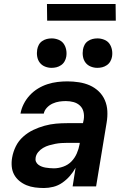

<svg xmlns="http://www.w3.org/2000/svg" viewBox="-20 -937 640 965"><path d="M201 8Q178 8 155.5 5Q133 2 113.5 -6Q94 -14 77.5 -27.5Q61 -41 51 -59.5Q41 -78 39 -100.5Q37 -123 41 -145Q46 -174 59.5 -201.5Q73 -229 96.5 -250Q120 -271 147.5 -284Q175 -297 204 -305Q233 -313 261 -315.5Q289 -318 318 -318H397L401 -337Q404 -357 399.5 -375.5Q395 -394 381.5 -406.5Q368 -419 349.5 -424Q331 -429 311 -429Q295 -429 278 -426.5Q261 -424 244.5 -416.5Q228 -409 215.5 -395.5Q203 -382 200 -366H83Q87 -390 99 -414Q111 -438 129.5 -458Q148 -478 171 -492Q194 -506 219 -514Q244 -522 269 -525Q294 -528 319 -528Q348 -528 377 -523.5Q406 -519 431 -508Q456 -497 476 -478Q496 -459 507 -433.5Q518 -408 519.5 -379Q521 -350 516 -321L463 0H345L360 -94Q348 -72 331 -52.5Q314 -33 293 -18.5Q272 -4 248 2Q224 8 201 8ZM251 -91Q274 -91 298 -99.5Q322 -108 339 -125.5Q356 -143 366 -166Q376 -189 380 -212L381 -219H318Q303 -219 288 -218Q273 -217 257.5 -214Q242 -211 226.5 -206.5Q211 -202 196.5 -193.5Q182 -185 171.5 -172Q161 -159 159 -144Q157 -133 161 -124Q165 -115 173 -109Q181 -103 190.5 -99.5Q200 -96 209.5 -94.5Q219 -93 230 -92Q241 -91 251 -91ZM469 -596Q452 -596 436 -602.5Q420 -609 410 -622Q400 -635 397 -652.5Q394 -670 397 -688Q399 -700 405 -711.5Q411 -723 422 -730.5Q433 -738 445 -741Q457 -744 470 -744Q487 -744 503.5 -737.5Q520 -731 529.5 -718Q539 -705 542.5 -687.5Q546 -670 543 -652Q541 -640 534.5 -628.5Q528 -617 517 -609.5Q506 -602 494 -599Q482 -596 469 -596ZM239 -596Q222 -596 206 -602.5Q190 -609 180 -622Q170 -635 167 -652.5Q164 -670 167 -688Q169 -700 175 -711.5Q181 -723 192 -730.5Q203 -738 215 -741Q227 -744 240 -744Q257 -744 273.5 -737.5Q290 -731 299.5 -718Q309 -705 312.5 -687.5Q316 -670 313 -652Q311 -640 304.5 -628.5Q298 -617 287 -609.5Q276 -602 264 -599Q252 -596 239 -596ZM562 -833H217L216 -917H561Z"/></svg>

Font: Iosevka Extended Oblique
Style: Bold
Weight: 700
Width: 7
Italic angle: -9°
Monospace: yes
Designer: Belleve Invis
Foundry: Belleve Invis
Version: Version 32.5.0; ttfautohint (v1.8.4)